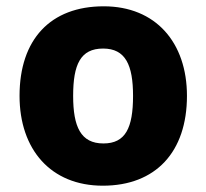

<svg xmlns="http://www.w3.org/2000/svg" viewBox="-20 -579 654 609"><path d="M306 10C474 10 573 -97 573 -275C573 -444 474 -559 309 -559C140 -559 42 -454 42 -275C42 -105 141 10 306 10ZM308 -124C236 -124 212 -177 212 -275C212 -374 235 -425 307 -425C378 -425 402 -373 402 -275C402 -173 378 -124 308 -124Z"/></svg>

Font: Kathrein 85 Heavy
Style: Regular
Weight: 900
Designer: Lazydogs Typefoundry, based on Open Sans by Ascender Corporation
Foundry: Lazydogs Typefoundry
Version: Version 1.003;PS 001.003;hotconv 1.0.88;makeotf.lib2.5.64775